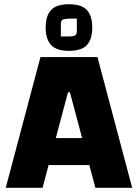

<svg xmlns="http://www.w3.org/2000/svg" viewBox="-20 -898 659 918"><path d="M7.4 0 173.4 -625H446L612 0H436L314.2 -457H305.2L183.4 0ZM118.4 -108.8V-238H501.5V-108.8ZM310.2 -654.9Q249.6 -654.9 223.9 -683.1Q198.3 -711.3 198.3 -766.6Q198.3 -821.9 223.9 -849.8Q249.6 -877.7 309.8 -877.7Q370 -877.7 395.6 -849.9Q421.1 -822.1 421.1 -766.5Q421.1 -711 395.7 -682.9Q370.2 -654.9 310.2 -654.9ZM271 -723.6H305.4Q324.4 -723.6 335.9 -727.1Q347.4 -730.6 347.4 -749.6V-809H316Q296 -809 283.5 -805.5Q271 -802 271 -784Z"/></svg>

Font: Changa
Style: Regular
Weight: 400
Designer: Eduardo Rodriguez Tunni
Foundry: Eduardo Rodriguez Tunni
Version: Version 3.003